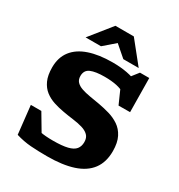

<svg xmlns="http://www.w3.org/2000/svg" viewBox="-215 -1071 1146 1228"><g transform="rotate(30 358.0 -457.0)"><path d="M586 -676 507 -677 562.5 -747.5H631L634 -497L549 -496.5L490 -629.5L536 -577Q507.5 -596 469.5 -604Q431.5 -612 381 -612Q314 -612 278.5 -596.8Q243 -581.5 243 -539Q243 -512 258.2 -496Q273.5 -480 299.8 -471Q326 -462 361 -456Q396 -450 435 -443.5Q474 -436.5 514.2 -425Q554.5 -413.5 588.5 -390.8Q622.5 -368 643 -328Q663.5 -288 663.5 -225Q663.5 -144 623.8 -91Q584 -38 506.5 -12.5Q429 13 314.5 13Q247.5 13 193.8 9Q140 5 84 -12L61 -220H138.5L259 -17L113 -128.5Q159.5 -108 200.2 -100.2Q241 -92.5 296.5 -92.5Q365 -92.5 404.2 -102.2Q443.5 -112 460 -132.5Q476.5 -153 476.5 -184.5Q476.5 -216.5 458.5 -234.2Q440.5 -252 409.8 -261Q379 -270 341.5 -274.8Q304 -279.5 265 -286.5Q226.5 -293 189.5 -305Q152.5 -317 123.2 -339.5Q94 -362 76.5 -400Q59 -438 59 -496.5Q59 -569.5 97 -618.8Q135 -668 206.8 -692.5Q278.5 -717 379.5 -717Q437 -717 485.5 -708Q534 -699 586 -676ZM326 -856.5H363L262 -769H148.5L276.5 -928.5H412.5L540.5 -769H427Z"/></g></svg>

Font: Newsreader 7pt
Style: Bold
Weight: 700
Designer: Hugues Gentile
Foundry: Production Type
Version: Version 1.003